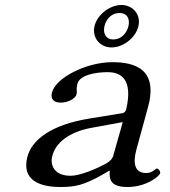

<svg xmlns="http://www.w3.org/2000/svg" viewBox="-20 -739 680 769"><path d="M471.7 -250 433.8 -116C429.5 -100.9 418.2 -92 406.6 -85C367.5 -63 300.1 -35 263.1 -35C196.1 -35 181 -78 188.9 -112C201.8 -168 257.9 -210.8 346.4 -227ZM419.7 -55C416.8 -21 421.7 10 490.7 10C566.7 10 618.8 -33.6 621.4 -45C623.2 -53 614.8 -64 608.8 -64C600.8 -64 592.6 -46 565.6 -46C515.6 -46 512.8 -91 526.6 -141L570.7 -302C616.9 -459.5 524.1 -490 430.1 -490C325.1 -490 201.6 -427 187.7 -367C181.5 -340 197.7 -328 223.7 -328C254.7 -328 282.9 -346 286.1 -360C288 -368 288 -377 287 -381C286.7 -384 287.3 -391 290 -403C298.1 -438 361.9 -450 410.9 -450C464.9 -450 513.4 -422 485.3 -300C483.4 -292 475.3 -287 472 -286L336.9 -264C189.1 -239.9 105.8 -181 88.7 -107C69.1 -22 130.7 10 222.7 10C283.7 10 316.8 1 384.3 -36L416.7 -55ZM458.6 -687C488.6 -687 501.5 -665 494.4 -634C487.9 -606 465.1 -581 434.1 -581C403.1 -581 391.9 -606 398.4 -634C405.3 -664 427.6 -687 458.6 -687ZM358.4 -634C347.8 -588 380.7 -549 426.7 -549C474.7 -549 524 -589 534.4 -634C545.2 -681 512 -719 466 -719C420 -719 369 -680 358.4 -634Z"/></svg>

Font: Linux Libertine Mono O
Style: Mono Oblique
Weight: 400
Italic angle: -13°
Designer: Philipp H. Poll
Foundry: Philipp H. Poll
Version: Version 5.1.7